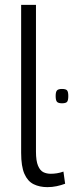

<svg xmlns="http://www.w3.org/2000/svg" viewBox="-20 -760 307 790"><path d="M235 -335Q220 -335 214.5 -341Q209 -347 209 -365Q209 -382 214.5 -388Q220 -394 235 -394Q251 -394 256 -388Q261 -382 261 -365Q261 -347 256 -341Q251 -335 235 -335ZM128 -740V-136Q128 -98 136.5 -78Q145 -58 158.5 -51.5Q172 -45 189 -45Q201 -45 214 -47Q227 -49 241 -54L248 -4Q232 2 213.5 6Q195 10 175 10Q143 10 118.5 -2Q94 -14 80.5 -44.5Q67 -75 67 -131V-740Z"/></svg>

Font: Georama ExtraCondensed Thin Light
Style: Regular
Weight: 300
Version: Version 1.001